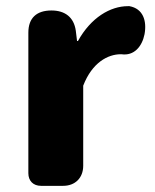

<svg xmlns="http://www.w3.org/2000/svg" viewBox="-20 -603 504 623"><path d="M72 -284V-41C72 -16 88 0 113 0H161H185C224 0 250 -26 250 -65V-325C279 -400 330 -427 372 -427C373 -427 374 -427 374 -427C415 -421 441 -452 449 -492C457 -536 444 -575 400 -583C398 -583 397 -583 395 -583C338 -583 275 -546 233 -470H230L226 -503C220 -547 191 -569 147 -569C99 -569 72 -545 72 -497Z"/></svg>

Font: GenSenRounded2 TW H
Style: Regular
Weight: 900
Version: Version 2.100;PS 2.1;hotconv 16.6.51;makeotf.lib2.5.65220 DE